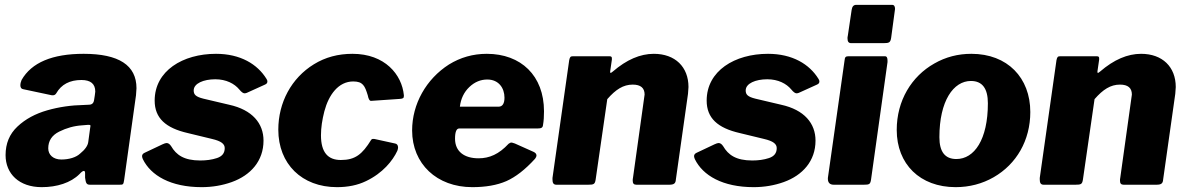

<svg xmlns="http://www.w3.org/2000/svg" viewBox="-20 -762 4895 792"><path d="M308 -44C316 -53 322 -57 326 -57C329 -57 331 -54 331 -48V-29C334 -8 336 0 351 0H471C488 0 489 0 492 -19L541 -369C542 -382 543 -392 543 -398C543 -493 470 -540 325 -540C196 -540 110 -504 69 -432C66 -425 64 -417 64 -410C64 -401 68 -395 76 -394L189 -370C192 -369 195 -369 199 -369C204 -369 209 -372 212 -377C233 -414 268 -432 316 -432C354 -432 373 -416 373 -384C373 -381 372 -376 371 -368L368 -349C366 -336 359 -330 346 -330L326 -329C274 -328 224 -321 175 -307C126 -293 85 -271 52 -240C19 -209 3 -170 3 -122C3 -45 59 10 152 10C215 10 272 -8 308 -44ZM344 -176C342 -161 331 -145 310 -128C294 -113 265 -104 233 -104C200 -104 179 -123 179 -150C179 -181 194 -204 224 -219C254 -234 286 -243 319 -245L343 -247C344 -247 346 -247 347 -247C351 -247 353 -246 353 -244C353 -241 353 -238 352 -235Z M812 10C855 10 897 3 936 -11C1014 -39 1067 -98 1067 -182C1067 -253 1021 -309 925 -330L819 -355C787 -363 779 -372 779 -389C779 -418 820 -435 868 -435C913 -435 947 -417 967 -393C976 -382 983 -377 989 -377C992 -377 995 -378 998 -379L1073 -413C1080 -416 1083 -420 1083 -426C1083 -429 1082 -433 1079 -437C1042 -497 972 -540 871 -540C734 -540 618 -470 618 -347C618 -275 663 -234 755 -213L854 -189C893 -180 907 -168 907 -151C907 -130 896 -117 875 -110C854 -103 831 -100 806 -100C739 -100 707 -123 686 -159C680 -168 674 -172 667 -172C663 -172 658 -170 651 -167L577 -132C570 -129 566 -124 566 -118C566 -115 567 -111 569 -106C602 -38 684 10 812 10Z M1434 -540C1375 -540 1322 -526 1275 -497C1182 -440 1128 -339 1128 -227C1128 -86 1225 10 1370 10C1415 10 1455 2 1490 -15C1559 -48 1600 -99 1619 -140C1621 -145 1622 -150 1622 -154C1622 -163 1617 -169 1610 -170L1528 -188C1525 -189 1522 -189 1518 -189C1515 -189 1513 -188 1511 -185C1474 -125 1445 -102 1386 -102C1333 -102 1304 -133 1304 -204C1304 -235 1309 -268 1318 -303C1336 -371 1376 -426 1437 -426C1477 -426 1485 -408 1497 -369C1500 -354 1504 -346 1510 -346H1512L1629 -354C1642 -355 1646 -357 1646 -366V-369C1638 -454 1568 -540 1434 -540Z M1928 10C1983 10 2030 2 2069 -15C2107 -32 2146 -62 2187 -107C2191 -112 2193 -117 2193 -120C2193 -127 2189 -132 2180 -136L2104 -170C2096 -173 2091 -174 2089 -174C2086 -174 2083 -172 2078 -169C2038 -126 1999 -109 1954 -109C1895 -109 1857 -137 1857 -190C1857 -218 1863 -232 1874 -232H2196C2213 -232 2219 -235 2220 -247C2223 -264 2224 -282 2224 -303C2224 -450 2129 -540 1988 -540C1931 -540 1879 -525 1832 -496C1738 -436 1680 -333 1680 -224C1680 -86 1782 10 1928 10ZM1877 -322C1881 -355 1894 -382 1916 -403C1938 -424 1963 -434 1990 -434C2037 -434 2061 -399 2061 -359C2061 -334 2052 -322 2037 -322Z M2406 0C2429 0 2434 -2 2437 -21L2485 -353C2520 -393 2551 -413 2590 -413C2623 -413 2639 -399 2639 -372L2591 -28C2590 -25 2590 -21 2590 -16C2590 -5 2595 0 2605 0H2740C2760 0 2767 -5 2768 -22L2818 -375C2819 -388 2820 -398 2820 -403C2820 -486 2765 -540 2677 -540C2621 -540 2565 -516 2508 -467C2503 -463 2500 -461 2499 -461C2498 -461 2497 -462 2497 -465V-468L2504 -516C2504 -518 2504 -519 2504 -521C2504 -526 2503 -530 2494 -530H2344C2333 -530 2331 -527 2328 -514L2259 -28C2259 -26 2259 -24 2259 -22C2259 -9 2262 0 2275 0Z M3089 10C3132 10 3174 3 3213 -11C3291 -39 3344 -98 3344 -182C3344 -253 3298 -309 3202 -330L3096 -355C3064 -363 3056 -372 3056 -389C3056 -418 3097 -435 3145 -435C3190 -435 3224 -417 3244 -393C3253 -382 3260 -377 3266 -377C3269 -377 3272 -378 3275 -379L3350 -413C3357 -416 3360 -420 3360 -426C3360 -429 3359 -433 3356 -437C3319 -497 3249 -540 3148 -540C3011 -540 2895 -470 2895 -347C2895 -275 2940 -234 3032 -213L3131 -189C3170 -180 3184 -168 3184 -151C3184 -130 3173 -117 3152 -110C3131 -103 3108 -100 3083 -100C3016 -100 2984 -123 2963 -159C2957 -168 2951 -172 2944 -172C2940 -172 2935 -170 2928 -167L2854 -132C2847 -129 2843 -124 2843 -118C2843 -115 2844 -111 2846 -106C2879 -38 2961 10 3089 10Z M3672 -725C3672 -736 3668 -742 3661 -742H3512C3501 -742 3495 -735 3493 -721L3477 -613C3476 -611 3476 -608 3476 -603C3476 -590 3481 -584 3491 -584H3625C3648 -584 3653 -587 3656 -606ZM3641 -506C3641 -508 3641 -510 3641 -512C3641 -524 3638 -530 3630 -530H3481C3469 -530 3465 -527 3464 -514L3395 -28C3395 -27 3395 -26 3395 -24C3395 -10 3402 0 3419 0H3543C3566 0 3570 -2 3573 -21Z M3922 10C3979 10 4032 -4 4079 -31C4173 -85 4230 -183 4230 -300C4230 -441 4136 -540 3987 -540C3932 -540 3881 -527 3834 -500C3740 -447 3679 -347 3679 -226C3679 -85 3775 10 3922 10ZM3925 -106C3878 -106 3855 -136 3855 -196C3855 -346 3913 -428 3985 -428C4032 -428 4055 -397 4055 -336C4055 -186 3999 -106 3925 -106Z M4416 0C4439 0 4444 -2 4447 -21L4495 -353C4530 -393 4561 -413 4600 -413C4633 -413 4649 -399 4649 -372L4601 -28C4600 -25 4600 -21 4600 -16C4600 -5 4605 0 4615 0H4750C4770 0 4777 -5 4778 -22L4828 -375C4829 -388 4830 -398 4830 -403C4830 -486 4775 -540 4687 -540C4631 -540 4575 -516 4518 -467C4513 -463 4510 -461 4509 -461C4508 -461 4507 -462 4507 -465V-468L4514 -516C4514 -518 4514 -519 4514 -521C4514 -526 4513 -530 4504 -530H4354C4343 -530 4341 -527 4338 -514L4269 -28C4269 -26 4269 -24 4269 -22C4269 -9 4272 0 4285 0Z"/></svg>

Font: Libre Franklin ExtraBold
Style: Italic
Weight: 800
Italic angle: -8°
Designer: Pablo Impallari, Rodrigo Fuenzalida
Foundry: Impallari Type
Version: Version 1.002; ttfautohint (v1.5)